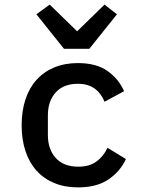

<svg xmlns="http://www.w3.org/2000/svg" viewBox="-20 -802 640 834"><path d="M258 -590 138 -740 196 -782 315 -666 434 -782 488 -740 368 -590ZM74 -258Q74 -320 90.5 -370Q107 -420 138.5 -455Q170 -490 215.5 -509Q261 -528 318 -528Q398 -528 446.5 -494Q495 -460 519 -406L434 -360Q420 -396 391.5 -417Q363 -438 318 -438Q256 -438 222 -400.5Q188 -363 188 -301V-215Q188 -154 222 -116Q256 -78 320 -78Q368 -78 398.5 -100Q429 -122 447 -160L527 -111Q502 -57 451 -22.5Q400 12 319 12Q261 12 215.5 -7Q170 -26 138.5 -61Q107 -96 90.5 -146Q74 -196 74 -258Z"/></svg>

Font: IBM Plaex Mono Medium
Style: Regular
Weight: 500
Designer: Mike Abbink, Paul van der Laan, Pieter van Rosmalen
Foundry: Bold Monday
Version: Version 2.003